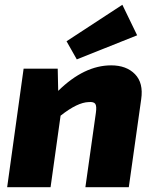

<svg xmlns="http://www.w3.org/2000/svg" viewBox="-20 -785 649 805"><path d="M302 -536 259 -612 493 -765 555 -637ZM222 -497 224 -404Q333 -511 446 -511Q510 -511 546 -474Q582 -437 572 -369L520 0H338L382 -312Q386 -340 379.5 -349.5Q373 -359 352 -357Q305 -356 234 -300L192 0H10L79 -497Z"/></svg>

Font: Ezarion Extra Bold
Style: Italic
Weight: 800
Italic angle: -8°
Designer: Natanael Gama
Version: Version 1.001;PS 001.001;hotconv 1.0.70;makeotf.lib2.5.58329